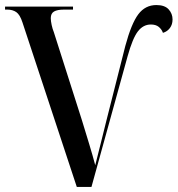

<svg xmlns="http://www.w3.org/2000/svg" viewBox="-20 -740 703 760"><path d="M69 -651Q59 -682 44.5 -692Q30 -702 9 -702H0V-714H269V-702H233Q207 -702 194 -694.5Q181 -687 181 -668Q181 -657 184.5 -641Q188 -625 193 -613L304 -265Q319 -216 333 -170Q347 -124 357 -86Q370 -138 380.5 -179.5Q391 -221 401 -262L476 -558Q500 -647 527.5 -683.5Q555 -720 599 -720Q632 -720 647.5 -703Q663 -686 663 -663Q663 -643 652.5 -629Q642 -615 625 -610Q620 -624 608.5 -633.5Q597 -643 577 -643Q547 -643 526 -616Q505 -589 485 -517L342 0H284Z"/></svg>

Font: Noto Serif Display SemiCondensed Medium
Style: Regular
Weight: 500
Width: 4
Designer: Monotype Design Team
Foundry: Monotype Imaging Inc.
Version: Version 2.009